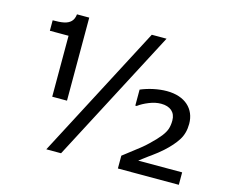

<svg xmlns="http://www.w3.org/2000/svg" viewBox="-102 -870 1204 1012"><g transform="rotate(15 500.0 -364.5)"><path d="M266.1 -729H199.2C197.3 -710.9 191.4 -697.8 182.1 -688.5C163.1 -669.9 133.8 -665.5 83.5 -665.5V-608.4H185.5V-275.9H266.1ZM607.9 -727.1 227.1 0H307.6L688.5 -727.1ZM950.2 -67.9H710.4C722.2 -76.2 737.8 -87.9 757.8 -103.5L769 -111.3C792.5 -128.4 812.5 -144 828.6 -158.7C857.4 -184.6 879.9 -210 896 -235.4C912.1 -260.7 919.9 -290.5 919.9 -324.2C919.9 -405.3 862.3 -460.9 762.2 -460.9C715.3 -460.9 663.1 -449.2 620.6 -431.2V-343.8H627.9C643.1 -355.5 662.1 -365.7 685.1 -375C708 -384.3 729.5 -388.7 750.5 -388.7C799.8 -388.7 829.6 -363.3 829.6 -318.4C829.6 -300.3 827.1 -284.7 822.8 -271.5C813.5 -245.1 793 -218.3 745.6 -172.9C734.4 -161.6 721.2 -150.4 706.1 -138.2C690.9 -126 667 -107.9 634.8 -83L617.7 -69.8V0H950.2Z"/></g></svg>

Font: SG Kara
Style: Regular
Weight: 400
Designer: Damoon Khanjanzadeh
Version: Version 1.000